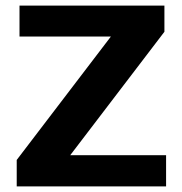

<svg xmlns="http://www.w3.org/2000/svg" viewBox="-20 -669 652 689"><path d="M576 0V-112H232L570 -555V-649H50V-538H378L40 -95V0Z"/></svg>

Font: Play
Style: Bold
Weight: 700
Designer: Jonas Hecksher
Foundry: Jonas Hecksher, Playtypeª, e-types AS
Version: Version 1.002